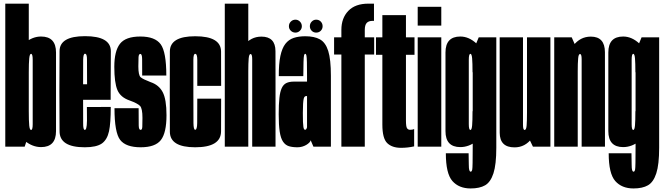

<svg xmlns="http://www.w3.org/2000/svg" viewBox="-20 -805 3648 1054"><path d="M9 0H115.5L138 -68.5V-785H9ZM205.5 2.5Q287.5 2.5 287.5 -85.2Q287.5 -173 287.5 -301Q287.5 -429 287.5 -516.8Q287.5 -604.5 205.5 -604.5Q158.5 -604.5 116.8 -569.8Q75 -535 75 -455.5L138 -408Q138 -460 140.5 -484.8Q143 -509.5 150.5 -509.5Q159.5 -509.5 159.5 -477.2Q159.5 -445 159.5 -301Q159.5 -154 159.5 -122.8Q159.5 -91.5 150.5 -91.5Q143 -91.5 140.5 -115.8Q138 -140 138 -195L75 -145Q75 -65.5 116.8 -31.5Q158.5 2.5 205.5 2.5Z M445.5 3.5V-92Q436 -92 436.5 -129Q436 -165.5 436 -302.5Q436 -443 436.5 -476Q437 -510 446.5 -510Q458 -510 457.5 -477Q457.5 -445.5 458 -342.5H425V-257H587.5Q587.5 -279.5 587.5 -302.5Q587.5 -441.5 588.5 -524.5Q587.5 -606.5 446.5 -606.5Q307 -606.5 307 -524Q306 -441 306 -303.5Q306 -175 307 -85.5Q306 3.5 445.5 3.5ZM445.5 -92V3.5Q509.5 3.5 539.5 -17.5Q568.5 -38.5 578.5 -84.5Q588 -128.5 588 -218L457 -217.5Q457 -176.5 457.5 -144Q457 -112.5 453.5 -102Q451 -92 445.5 -92Z M752.5 3.5Q832 3.5 863 -36Q894 -75.5 894 -172.5Q894 -260 873 -299.5Q852 -339 807 -354Q765 -370 752.2 -380.8Q739.5 -391.5 739.5 -440.5Q739.5 -472 740.5 -490.5Q741.5 -509 750.5 -509Q760 -509 760.2 -480.5Q760.5 -452 760.5 -390.5H893Q893 -520 862 -562.2Q831 -604.5 750.5 -604.5Q669.5 -604.5 638.5 -564.5Q607.5 -524.5 607.5 -438.5Q607.5 -351 624.5 -310.8Q641.5 -270.5 691.5 -253.5Q735.5 -237.5 748.8 -223.5Q762 -209.5 762 -158Q762 -126.5 761.2 -109.2Q760.5 -92 752 -92Q742 -92 741.5 -116.2Q741 -140.5 741 -211H608.5Q608.5 -77 639.8 -36.8Q671 3.5 752.5 3.5Z M1051.5 3.5Q1193 3.5 1193.5 -84Q1194 -171.5 1194 -263.5H1063Q1063 -167 1062.5 -129.8Q1062 -92.5 1051.5 -92.5Q1042.5 -92.5 1042 -129.5Q1041.5 -166.5 1041.5 -299.5Q1041.5 -442.5 1041.5 -476Q1041.5 -509.5 1051.5 -509.5Q1063 -509.5 1063 -476.2Q1063 -443 1063 -333.5H1194Q1194 -438 1193.5 -522Q1193 -606 1051.5 -606Q913 -606 912.5 -522.8Q912 -439.5 912 -299.5Q912 -166.5 912.5 -81.5Q913 3.5 1051.5 3.5Z M1214 0H1343V-785H1214ZM1364.5 0H1492.5V-346Q1492.5 -444.5 1492.2 -524.2Q1492 -604 1415 -604Q1356.5 -604 1318.2 -554.2Q1280 -504.5 1280 -420L1343 -413.5Q1343 -459.5 1345.2 -484Q1347.5 -508.5 1355.5 -508.5Q1364.5 -508.5 1364.5 -480Q1364.5 -451.5 1364.5 -346.5Z M1613 3.5Q1626.5 3.5 1638.8 0Q1651 -3.5 1660.8 -9.2Q1670.5 -15 1677.2 -21.5Q1684 -28 1685.5 -35L1700.5 0H1796.5V-389Q1796.5 -479 1781.8 -525.5Q1767 -572 1736.2 -589Q1705.5 -606 1656 -606Q1619.5 -606 1592 -596.8Q1564.5 -587.5 1546.5 -564.2Q1528.5 -541 1519.2 -497.8Q1510 -454.5 1510.5 -387H1645Q1645.5 -438.5 1646.2 -465Q1647 -491.5 1649 -500.5Q1651 -509.5 1655.5 -509.5Q1660.5 -509.5 1662.2 -499.8Q1664 -490 1664.8 -463.8Q1665.5 -437.5 1665.5 -387.5V-357H1593.5Q1568.5 -357 1552.2 -349.2Q1536 -341.5 1526.8 -321.8Q1517.5 -302 1513.8 -267.5Q1510 -233 1510 -178Q1510 -118.5 1515.5 -82.2Q1521 -46 1533.8 -27.2Q1546.5 -8.5 1565.8 -2.5Q1585 3.5 1613 3.5ZM1654.5 -92.5Q1652 -92.5 1649.5 -95.8Q1647 -99 1645.5 -108.2Q1644 -117.5 1643.2 -135.8Q1642.5 -154 1642.5 -185Q1642.5 -216 1643.8 -234.8Q1645 -253.5 1647 -262.2Q1649 -271 1652.5 -274.2Q1656 -277.5 1660 -277.5H1665.5V-106Q1665 -103.5 1663.2 -99.8Q1661.5 -96 1659.2 -94.2Q1657 -92.5 1654.5 -92.5ZM1602 -626Q1616 -626 1626.5 -636.2Q1637 -646.5 1637 -661Q1637 -676 1626.5 -686.5Q1616 -697 1602 -697Q1587 -697 1576.5 -686.5Q1566 -676 1566 -661Q1566 -646.5 1576.5 -636.2Q1587 -626 1602 -626ZM1715.5 -626Q1731 -626 1741 -636.2Q1751 -646.5 1751 -661Q1751 -676 1741 -686.5Q1731 -697 1715.5 -697Q1701.5 -697 1691.2 -686.5Q1681 -676 1681 -661Q1681 -646.5 1691 -636.2Q1701 -626 1715.5 -626Z M1854 0H1982.5V-505.5H2034V-600H1982.5V-640Q1982.5 -667.5 1993 -679Q2003.5 -690.5 2025.5 -690.5H2033V-785H2002.5Q1930 -785 1892 -745.2Q1854 -705.5 1854 -641V-600H1814V-505.5H1854Z M2181.5 6.5Q2218.5 6.5 2253.5 -1.5V-96.5Q2245.5 -92.5 2231 -92.5Q2220 -92.5 2214.2 -101.5Q2208.5 -110.5 2208.5 -144V-504H2255.5V-600H2208.5V-722H2079V-600H2044V-504H2079V-121Q2079 -45 2105.8 -19.2Q2132.5 6.5 2181.5 6.5Z M2273 0H2402.5V-600H2273ZM2273 -767.5V-664.5H2402.5V-767.5Z M2563.5 229.5Q2613 229.5 2643 212.2Q2673 195 2688.8 146.5Q2704.5 98 2704.5 6.5V-600H2608L2575 -520.5V7Q2575 112.5 2572.5 125Q2570 137.5 2564 137.5Q2559 137.5 2556.2 129.2Q2553.5 121 2553.5 97.8Q2553.5 74.5 2552.5 36.5H2427.5Q2427.5 148 2463.5 188.8Q2499.5 229.5 2563.5 229.5ZM2507 2.5Q2554 2.5 2596.2 -30.8Q2638.5 -64 2638.5 -145L2574 -195Q2574 -141.5 2571.8 -116.5Q2569.5 -91.5 2562.5 -91.5Q2553.5 -91.5 2553.5 -123.5Q2553.5 -155.5 2553.5 -301Q2553.5 -445 2553.5 -477.2Q2553.5 -509.5 2562.5 -509.5Q2569.5 -509.5 2571.8 -484.8Q2574 -460 2574 -408L2637 -448.5Q2637 -528 2595.5 -566.2Q2554 -604.5 2507 -604.5Q2425.5 -604.5 2425.5 -516.8Q2425.5 -429 2425.5 -301Q2425.5 -173 2425.5 -85.2Q2425.5 2.5 2507 2.5Z M2905.5 0H3001.5V-600H2873V-67.5ZM2851 -600H2723V-254Q2723 -156.5 2723.2 -76.2Q2723.5 4 2804.5 4Q2863 4 2900 -46.2Q2937 -96.5 2937 -180L2873 -187.5Q2873 -141.5 2871 -116.5Q2869 -91.5 2860 -91.5Q2851 -91.5 2851 -120Q2851 -148.5 2851 -254.5Z M3022.5 0H3151.5V-525L3118.5 -600H3022.5ZM3173 0H3301V-335Q3301 -433.5 3300.8 -518.8Q3300.5 -604 3223.5 -604Q3165 -604 3126.8 -554.2Q3088.5 -504.5 3088.5 -420L3151.5 -413.5Q3151.5 -459.5 3153.8 -484Q3156 -508.5 3164 -508.5Q3173 -508.5 3173 -480Q3173 -451.5 3173 -346.5Z M3457.5 229.5Q3507 229.5 3537 212.2Q3567 195 3582.8 146.5Q3598.5 98 3598.5 6.5V-600H3502L3469 -520.5V7Q3469 112.5 3466.5 125Q3464 137.5 3458 137.5Q3453 137.5 3450.2 129.2Q3447.5 121 3447.5 97.8Q3447.5 74.5 3446.5 36.5H3321.5Q3321.5 148 3357.5 188.8Q3393.5 229.5 3457.5 229.5ZM3401 2.5Q3448 2.5 3490.2 -30.8Q3532.5 -64 3532.5 -145L3468 -195Q3468 -141.5 3465.8 -116.5Q3463.5 -91.5 3456.5 -91.5Q3447.5 -91.5 3447.5 -123.5Q3447.5 -155.5 3447.5 -301Q3447.5 -445 3447.5 -477.2Q3447.5 -509.5 3456.5 -509.5Q3463.5 -509.5 3465.8 -484.8Q3468 -460 3468 -408L3531 -448.5Q3531 -528 3489.5 -566.2Q3448 -604.5 3401 -604.5Q3319.5 -604.5 3319.5 -516.8Q3319.5 -429 3319.5 -301Q3319.5 -173 3319.5 -85.2Q3319.5 2.5 3401 2.5Z"/></svg>

Font: Anybody UltraCondensed
Style: Bold
Weight: 700
Width: 1
Version: Version 1.113;gftools[0.9.25]